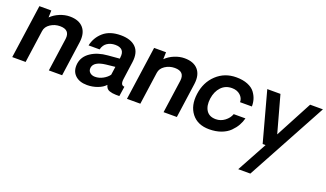

<svg xmlns="http://www.w3.org/2000/svg" viewBox="-78 -1068 3136 1848"><g transform="rotate(20 1490.0 -143.5)"><path d="M388 -557Q482 -557 527.5 -504Q573 -451 560 -356L510 0H374L422 -340Q434 -437 331 -437Q277 -437 233 -408Q189 -379 183 -333L136 0H-1L77 -550H199L197 -478Q233 -514 285 -535.5Q337 -557 388 -557Z M766 7Q686 7 642 -36.5Q598 -80 608 -156Q619 -230 687.5 -276Q756 -322 859 -330L977 -340L978 -352Q992 -450 892 -450Q845 -450 810 -427Q775 -404 764 -357H651Q669 -442 734 -498.5Q799 -555 911 -555Q1014 -555 1065.5 -503.5Q1117 -452 1103 -350Q1097 -311 1088.5 -246Q1080 -181 1078 -170Q1068 -101 1111 -101L1096 0H1060Q1038 -1 1024.5 -3Q1011 -5 994 -10.5Q977 -16 966.5 -29Q956 -42 951 -62Q924 -31 873 -12Q822 7 766 7ZM812 -94Q853 -94 891.5 -115Q930 -136 952 -166L964 -251L871 -241Q751 -227 742 -162Q738 -131 758.5 -112.5Q779 -94 812 -94Z M1563 -557Q1657 -557 1702.5 -504Q1748 -451 1735 -356L1685 0H1549L1597 -340Q1609 -437 1506 -437Q1452 -437 1408 -408Q1364 -379 1358 -333L1311 0H1174L1252 -550H1374L1372 -478Q1408 -514 1460 -535.5Q1512 -557 1563 -557Z M2016 5Q1897 5 1836 -73.5Q1775 -152 1792 -276Q1809 -400 1892 -477.5Q1975 -555 2094 -555Q2162 -555 2211 -535Q2260 -515 2284.5 -482Q2309 -449 2319.5 -414Q2330 -379 2329 -342H2208Q2208 -384 2175 -413.5Q2142 -443 2090 -443Q2023 -443 1980 -397.5Q1937 -352 1926 -276Q1916 -200 1946 -154Q1976 -108 2043 -108Q2093 -108 2134 -139Q2175 -170 2190 -213H2310Q2300 -174 2280 -138.5Q2260 -103 2226 -69Q2192 -35 2138 -15Q2084 5 2016 5Z M2981 -550 2536 270H2412L2580 -38H2550L2411 -550H2546L2650 -173L2850 -550Z"/></g></svg>

Font: Oakes Grotesk
Style: Bold Italic
Weight: 600
Italic angle: -8°
Designer: Samuel Oakes
Foundry: Samuel Oakes
Version: Version 1.000;PS 001.000;hotconv 1.0.88;makeotf.lib2.5.64775